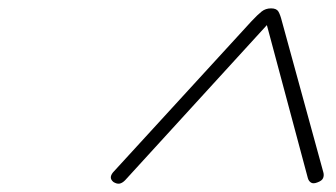

<svg xmlns="http://www.w3.org/2000/svg" viewBox="-20 -1035 803 459"><path d="M253 -626 581 -984Q596 -1000 605.5 -1007.5Q615 -1015 628 -1015Q641 -1015 645.5 -1007.5Q650 -1000 654 -984L753 -623Q755 -616 752.5 -609.5Q750 -603 739 -599Q729 -595 723.5 -598.5Q718 -602 716 -609L618 -975L279 -604Q272 -597 265.5 -596Q259 -595 251 -600Q244 -606 245 -612.5Q246 -619 253 -626Z"/></svg>

Font: Playwrite US Trad Thin
Style: Regular
Weight: 250
Designer: Veronika Burian, José Scaglione
Foundry: TypeTogether
Version: Version 1.003